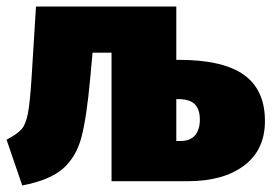

<svg xmlns="http://www.w3.org/2000/svg" viewBox="-20 -554 835 587"><path d="M790 -184Q790 -96 726.5 -48Q663 0 554 0H321V-393H263L256 -317Q245 -195 229 -134.5Q213 -74 172.5 -38.5Q132 -3 48 13L0 -127Q33 -144 46 -159Q59 -174 65.5 -208Q72 -242 77 -324L90 -534H519V-371H527Q662 -371 726 -325Q790 -279 790 -184ZM591 -188Q591 -220 575.5 -235.5Q560 -251 524 -251H519V-123H532Q562 -123 576.5 -140.5Q591 -158 591 -188Z"/></svg>

Font: Fira Sans Black
Style: Regular
Weight: 900
Designer: Carrois Corporate & Edenspiekermann AG
Foundry: Carrois Corporate GbR & Edenspiekermann AG
Version: Version 4.203